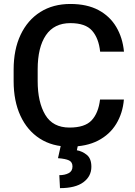

<svg xmlns="http://www.w3.org/2000/svg" viewBox="-20 -741 693 983"><path d="M492.2 -231.4H614.3Q608.4 -161.6 575.2 -106.9Q542 -52.2 482.2 -21.2Q422.4 9.8 335.9 9.8Q248 9.8 183.8 -31.5Q119.6 -72.8 84.7 -148.2Q49.8 -223.6 49.8 -325.7V-384.8Q49.8 -487.3 85.4 -562.7Q121.1 -638.2 186.3 -679.4Q251.5 -720.7 340.3 -720.7Q425.3 -720.7 483.9 -689.5Q542.5 -658.2 575.2 -603Q607.9 -547.9 614.7 -476.6H492.7Q485.4 -545.4 451.4 -584Q417.5 -622.6 340.3 -622.6Q257.3 -622.6 215.1 -560.8Q172.9 -499 172.9 -385.7V-325.7Q172.9 -218.3 211.7 -153.1Q250.5 -87.9 335.9 -87.9Q414.6 -87.9 449.2 -125Q483.9 -162.1 492.2 -231.4ZM292 1H379.4L373.5 28.3Q401.4 33.2 424.6 52Q447.8 70.8 447.8 112.8Q447.8 161.6 407 191.9Q366.2 222.2 287.1 222.2L283.7 155.8Q312 155.8 331.5 145.5Q351.1 135.3 351.1 111.3Q351.1 88.9 333.5 80.3Q315.9 71.8 276.9 68.8Z"/></svg>

Font: Vazirmatn RD Medium
Style: Regular
Weight: 500
Designer: Saber Rastikerdar
Foundry: Saber Rastikerdar
Version: Version 33.003